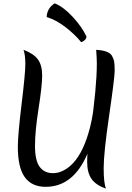

<svg xmlns="http://www.w3.org/2000/svg" viewBox="-20 -1101 795 1152"><path d="M616 31Q554 9 528.5 -28.5Q503 -66 503 -129Q503 -160 505 -179Q420 20 254 20Q171 20 129 -37.5Q87 -95 87 -220Q87 -291 109.5 -476Q132 -661 132 -716.5Q132 -772 121 -802Q181 -780 207 -745Q233 -710 233 -648.5Q233 -587 211.5 -450.5Q190 -314 190 -226Q190 -138 218 -100Q246 -62 298 -62Q352 -62 404 -108Q470 -167 510 -300Q533 -376 545 -474Q545 -477 547.5 -477Q550 -477 560.5 -464Q571 -451 573 -451L564 -388Q541 -263 505 -179Q509 -219 524 -322Q561 -579 561 -720Q561 -750 557 -802Q633 -798 652 -766Q662 -748 665 -731.5Q668 -715 668 -675Q668 -635 635 -409Q602 -183 602 -92.5Q602 -2 616 31ZM574 -455 573 -451Q574 -451 574 -455ZM499 -881Q498 -870 488.5 -860.5Q479 -851 467 -848Q431 -893 374.5 -937Q318 -981 260 -999Q262 -1051 308 -1081Q361 -1060 417.5 -998.5Q474 -937 499 -881Z"/></svg>

Font: Merienda
Style: Regular
Weight: 400
Designer: Eduardo Rodriguez Tunni
Foundry: Eduardo Rodriguez Tunni
Version: Version 1.001